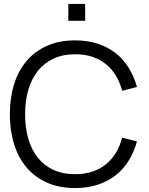

<svg xmlns="http://www.w3.org/2000/svg" viewBox="-20 -940 756 975"><path d="M327 -920H412.5V-834.5H327ZM361.5 15Q281 15 219 -12.5Q157 -40 115 -89.5Q73 -139 51.5 -208Q30 -277 30 -360Q30 -443 51.5 -512Q73 -581 115 -630.5Q157 -680 219 -707.5Q281 -735 361.5 -735Q424 -735 475.5 -718.2Q527 -701.5 566.5 -670.8Q606 -640 633.2 -596.2Q660.5 -552.5 675.5 -498.5L600.5 -479Q589 -521.5 568.5 -555.8Q548 -590 518 -614.2Q488 -638.5 449 -651.5Q410 -664.5 361.5 -664.5Q299 -664.5 251.5 -642.2Q204 -620 172 -579.8Q140 -539.5 123.8 -483.5Q107.5 -427.5 107.5 -360Q107.5 -292.5 123.5 -236.5Q139.5 -180.5 171.2 -140.2Q203 -100 250.5 -77.8Q298 -55.5 361.5 -55.5Q410 -55.5 449 -68.5Q488 -81.5 518 -105.8Q548 -130 568.5 -164.2Q589 -198.5 600.5 -241L675.5 -221.5Q660.5 -167.5 633.2 -123.8Q606 -80 566.5 -49.2Q527 -18.5 475.5 -1.8Q424 15 361.5 15Z"/></svg>

Font: Vela Sans
Style: Regular
Weight: 400
Designer: Principal design: Mikhail Sharanda - project Manrope.
Design modification: Ravid Balaliev
Foundry: Mikhail Sharanda
Version: Version 1.001